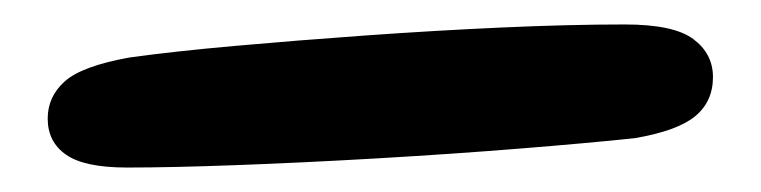

<svg xmlns="http://www.w3.org/2000/svg" viewBox="-20 77 622 157"><path d="M84 214Q49 214 34 203.5Q19 193 19 174Q19 156 33 143.5Q47 131 86 124Q122 119 172.5 114.5Q223 110 279 106Q335 102 390 99.5Q445 97 491 97Q531 97 547 109Q563 121 563 140Q563 160 548.5 172Q534 184 499 190Q461 194 405 198.5Q349 203 288.5 206.5Q228 210 174 212Q120 214 84 214Z"/></svg>

Font: DynaPuff
Style: Regular
Weight: 400
Designer: Toshi Omagari, Jennifer Daniel
Foundry: Google Fonts
Version: Version 2.000